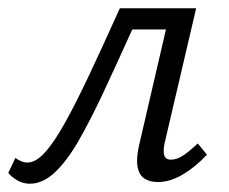

<svg xmlns="http://www.w3.org/2000/svg" viewBox="-37 -434 553 463"><path d="M35 9Q18 9 4 0.5Q-10 -8 -17 -17L0 -53Q7 -48 14.5 -45Q22 -42 29 -42Q49 -42 71 -66Q93 -90 119.5 -137.5Q146 -185 178.5 -254Q211 -323 252 -414H401L390 -363H282Q245 -281 213 -212.5Q181 -144 152.5 -94.5Q124 -45 95 -18Q66 9 35 9ZM343 5Q325 5 312 -3Q299 -11 295 -30.5Q291 -50 298 -82L375 -414H436L360 -89Q356 -71 359 -60Q362 -49 375 -49Q391 -49 407 -60.5Q423 -72 440 -88L462 -61Q434 -31 403.5 -13Q373 5 343 5Z"/></svg>

Font: Ysabeau Office
Style: Italic
Weight: 400
Italic angle: -12°
Designer: Christian Thalmann (Catharsis Fonts)
Version: Version 2.001;gftools[0.9.30]; featfreeze: tnum,lnum,ss02